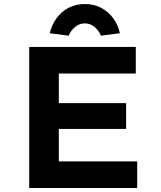

<svg xmlns="http://www.w3.org/2000/svg" viewBox="-20 -933 799 953"><path d="M125 0V-700H654V-568H272V-132H661V0ZM199 -293V-421H606V-293ZM321 -756 227 -768Q237 -810 261 -843Q285 -876 321 -894.5Q357 -913 401 -913Q446 -913 481.5 -894.5Q517 -876 541.5 -843Q566 -810 575 -768L481 -756Q471 -781 449.5 -799Q428 -817 401 -817Q374 -817 352.5 -799Q331 -781 321 -756Z"/></svg>

Font: Lexend Exa SemiBold
Style: Regular
Weight: 600
Designer: Bonnie Shaver-Troup, Thomas Jockin
Foundry: Lexend
Version: Version 1.007